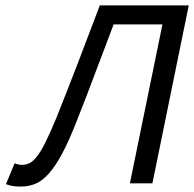

<svg xmlns="http://www.w3.org/2000/svg" viewBox="-20 -676 716 708"><path d="M56 12Q40 12 27.5 10Q15 8 2 3L34 -74Q48 -68 61 -68Q74 -68 87 -73.5Q100 -79 115 -97.5Q130 -116 147.5 -151Q165 -186 189 -244Q230 -347 268.5 -447Q307 -547 348 -656H676L542 0H459L579 -586H399Q364 -495 332 -409Q300 -323 265 -235Q236 -160 210.5 -112Q185 -64 160.5 -36.5Q136 -9 111 1.5Q86 12 56 12Z"/></svg>

Font: mr_Source Sans Pro
Style: Italic
Weight: 400
Italic angle: -11°
Designer: Paul D. Hunt
Foundry: Adobe Systems Incorporated
Version: Version 1.036;July 10, 2024;FontCreator 11.5.0.2430 64-bit